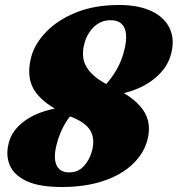

<svg xmlns="http://www.w3.org/2000/svg" viewBox="-20 -735 712 769"><path d="M227.5 14Q136.5 14 85.5 -10.2Q34.5 -34.5 18.2 -75.5Q2 -116.5 16 -166Q29 -213.5 76.5 -249.2Q124 -285 199.5 -300Q132 -340 109.5 -388.5Q87 -437 105 -507Q119 -559.5 164.8 -607.2Q210.5 -655 284.5 -685Q358.5 -715 457 -715Q536.5 -715 588.8 -689.5Q641 -664 661 -618.5Q681 -573 663.5 -513Q648.5 -461 599 -420.5Q549.5 -380 476.5 -362Q540 -323.5 563 -277.8Q586 -232 570 -173Q555 -118 509.5 -75.8Q464 -33.5 392.5 -9.8Q321 14 227.5 14ZM319 -564.5Q303 -508.5 325 -469.2Q347 -430 405.5 -398.5Q427.5 -423 445 -452.8Q462.5 -482.5 472 -513.5Q493 -580.5 480.8 -617.2Q468.5 -654 423 -654Q385 -654 357.8 -628.8Q330.5 -603.5 319 -564.5ZM210.5 -169.5Q192.5 -110 204.8 -77.2Q217 -44.5 257.5 -44.5Q291.5 -44.5 314.2 -68Q337 -91.5 347.5 -127.5Q361.5 -175.5 343 -210Q324.5 -244.5 260.5 -269Q227.5 -227 210.5 -169.5Z"/></svg>

Font: Fraunces 72pt Soft Black
Style: Italic
Weight: 900
Italic angle: -16°
Version: Version 1.000;[b76b70a41]